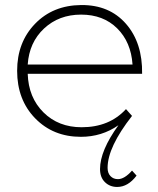

<svg xmlns="http://www.w3.org/2000/svg" viewBox="-20 -542 629 762"><path d="M544 -249H90Q93 -155 152.5 -96Q212 -37 304 -37Q414 -37 480 -109L504 -82Q407 42 407 124Q407 145 418.5 157Q430 169 448 169Q474 169 504 135L522 155Q488 200 445 200Q416 200 396.5 181Q377 162 377 129Q377 56 450 -45Q384 1 301 1Q191 1 119.5 -72.5Q48 -146 48 -261Q48 -374 119 -447.5Q190 -521 302 -522Q414 -523 480 -447.5Q546 -372 544 -249ZM90 -286H506Q500 -375 445 -429.5Q390 -484 302 -484Q214 -484 155 -429Q96 -374 90 -286Z"/></svg>

Font: Montserrat Ultra Light
Style: Regular
Weight: 200
Designer: Julieta Ulanovsky
Foundry: Julieta Ulanovsky
Version: Version 3.100;PS 003.100;hotconv 1.0.88;makeotf.lib2.5.64775